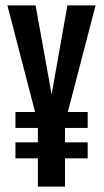

<svg xmlns="http://www.w3.org/2000/svg" viewBox="-20 -695 386 715"><path d="M37.5 -218.5H306.5V-278H37.5ZM37.5 -105.5H306.5V-165H37.5ZM121 0H222V-237.5L336 -675H231L172.5 -345H172L112.5 -675H7.5L121 -238Z"/></svg>

Font: Anybody ExtraCondensed Medium
Style: Regular
Weight: 500
Width: 2
Version: Version 1.113;gftools[0.9.25]